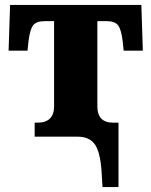

<svg xmlns="http://www.w3.org/2000/svg" viewBox="-20 -556 615 781"><path d="M393 139Q387 59 364.5 29.5Q342 0 296 0H121V-57H132Q200 -57 200 -124V-470H163Q128 -470 115 -453.5Q102 -437 96 -389L92 -350H15L21 -536H555L561 -350H483L479 -389Q473 -437 460 -453.5Q447 -470 414 -470H376V-124Q376 -57 440 -57H462V205H397Z"/></svg>

Font: Noto Serif ExtraBold
Style: Regular
Weight: 800
Designer: Monotype Design Team
Foundry: Monotype Imaging Inc.
Version: Version 1.001